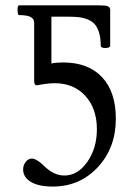

<svg xmlns="http://www.w3.org/2000/svg" viewBox="-20 -684 499 713"><path d="M175.8 8.8Q124 8.8 95 -8.3Q65.9 -25.4 65.9 -55.2Q65.9 -70.8 75.7 -83Q85.4 -95.2 98.1 -95.2Q116.7 -95.2 149.9 -62Q182.6 -32.2 219.2 -32.2Q268.6 -32.2 304.2 -82.8Q339.8 -133.3 339.8 -204.1Q339.8 -280.8 296.9 -327.9Q253.9 -375 183.1 -375Q157.2 -375 117.2 -367.2Q106.9 -367.2 106.9 -382.8V-599.1Q106.9 -614.3 93.5 -621.1Q80.1 -627.9 50.8 -627.9Q45.4 -627.9 45.2 -646Q44.9 -664.1 50.8 -664.1H351.1Q373.5 -664.1 381.3 -660.4Q389.2 -656.7 389.2 -647V-515.1Q389.2 -505.9 371.6 -505.6Q354 -505.4 354 -515.1Q354 -542 348.4 -561.3Q342.8 -580.6 333.3 -592.3Q323.7 -604 307.9 -610.8Q292 -617.7 274.7 -619.9Q257.3 -622.1 232.9 -622.1H170.9V-448.2Q188 -452.1 213.9 -452.1Q307.6 -452.1 358.9 -397.5Q410.2 -342.8 410.2 -243.2Q410.2 -135.3 343.3 -63.2Q276.4 8.8 175.8 8.8Z"/></svg>

Font: Junicode SmCond Light
Style: Regular
Weight: 300
Width: 4
Designer: Peter S. Baker
Version: Version 2.206